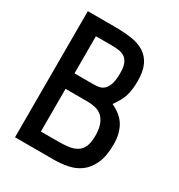

<svg xmlns="http://www.w3.org/2000/svg" viewBox="-167 -812 859 923"><g transform="rotate(30 262.5 -350.0)"><path d="M52 0H269C293.7 0 318.7 -2.5 344 -7.5C369.3 -12.5 392 -22.3 412 -37C432 -51.7 448.3 -72.7 461 -100C473.7 -127.3 480 -163.3 480 -208C480 -246 472.3 -278.7 457 -306C441.7 -333.3 415.3 -355.7 378 -373C398.7 -401 412.2 -426.3 418.5 -449C424.8 -471.7 428 -497.7 428 -527C428 -563.7 422.7 -593.3 412 -616C401.3 -638.7 386 -656.3 366 -669C346 -681.7 321.8 -690 293.5 -694C265.2 -698 233.7 -700 199 -700H52ZM146 -615H231C245.7 -615 259.5 -614.2 272.5 -612.5C285.5 -610.8 296.7 -606.8 306 -600.5C315.3 -594.2 322.7 -584.7 328 -572C333.3 -559.3 336 -542 336 -520C336 -494 333.5 -473.5 328.5 -458.5C323.5 -443.5 316.8 -432.3 308.5 -425C300.2 -417.7 290.8 -413.2 280.5 -411.5C270.2 -409.8 260 -409 250 -409H146ZM146 -323H267C283 -323 298 -321.3 312 -318C326 -314.7 338.2 -308.5 348.5 -299.5C358.8 -290.5 367.2 -277.8 373.5 -261.5C379.8 -245.2 383 -224.3 383 -199C383 -173.7 379.7 -153.5 373 -138.5C366.3 -123.5 356.7 -112.2 344 -104.5C331.3 -96.8 316.3 -91.8 299 -89.5C281.7 -87.2 262 -86 240 -86H146Z"/></g></svg>

Font: Cabin Condensed
Style: Regular
Weight: 400
Designer: Pablo Impallari
Foundry: Pablo Impallari. www.impallari.com Igino Marini. www.ikern.com
Version: Version 1.006